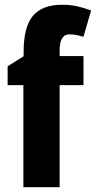

<svg xmlns="http://www.w3.org/2000/svg" viewBox="-20 -785 402 805"><path d="M330 -428H230V0H78V-428H12V-507L79 -549V-566Q79 -672 118 -718.5Q157 -765 240 -765Q274 -765 302 -759Q330 -753 362 -741L330 -631Q316 -635 301.5 -638Q287 -641 271 -641Q230 -641 230 -573V-550H330Z"/></svg>

Font: Noto Sans Arabic Cond ExtBd
Style: Regular
Weight: 800
Width: 3
Designer: Monotype Design Team, Nadine Chahine, Nizar Qandah and Khaled Hosny
Foundry: Monotype Imaging Inc.
Version: Version 2.012; ttfautohint (v1.8.4.7-5d5b)